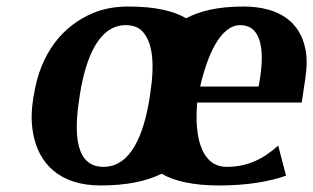

<svg xmlns="http://www.w3.org/2000/svg" viewBox="-20 -558 959 588"><path d="M82 -259C76 -220 75 -185 81 -152C97 -57 163 10 288 10C370 10 431 -4 475 -26C512 -4 570 10 651 10C736 10 806 -2 856 -20L832 -112C786 -71 738 -47 674 -47C600 -47 574 -132 584 -244H904L915 -317C920 -351 921 -382 915 -409C899 -488 838 -538 725 -538C647 -538 591 -524 550 -502C513 -524 456 -538 374 -538C334 -538 298 -532 265 -518C171 -479 104 -394 84 -269ZM223 -257 225 -271C243 -382 283 -481 365 -481C384 -481 401 -476 413 -465C449 -431 454 -361 440 -271L438 -257C420 -144 380 -47 297 -47C213 -47 205 -143 223 -257ZM593 -293C615 -389 655 -481 716 -481C775 -481 792 -417 776 -316L772 -293Z"/></svg>

Font: Aerodynamic
Style: Obl
Weight: 500
Designer: Google
Version: Version 2.000980; 2014